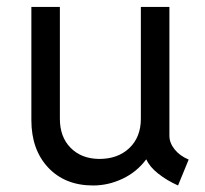

<svg xmlns="http://www.w3.org/2000/svg" viewBox="-20 -538 602 565"><path d="M253.9 7.8Q171.4 7.8 121.8 -44.9Q72.3 -97.7 72.3 -184.6V-517.6H156.2V-188.5Q156.2 -135.3 187.5 -103.3Q218.8 -71.3 270.5 -70.3Q326.2 -69.8 360.4 -102.1Q394.5 -134.3 394.5 -188.5V-517.6H478.5V-138.7Q478.5 -117.7 493.7 -98.6Q508.8 -79.6 535.2 -68.4L503.9 7.8Q471.2 -6.8 445.6 -27.1Q419.9 -47.4 411.1 -68.4H409.7Q382.3 -31.7 340.6 -12Q298.8 7.8 253.9 7.8Z"/></svg>

Font: Reddit Mono
Style: Regular
Weight: 400
Monospace: yes
Designer: Stephen Hutchings
Foundry: Reddit
Version: Version 1.014; ttfautohint (v1.8.4.7-5d5b)